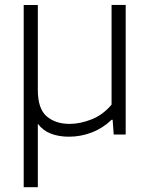

<svg xmlns="http://www.w3.org/2000/svg" viewBox="-20 -562 632 802"><path d="M79 220V-541H138V-187Q138 -107.5 175 -76Q212 -44.5 271 -44.5Q315 -44.5 362.8 -63.5Q410.5 -82.5 446 -125V-541.5H505V0H455L450.5 -61.5H446Q409.5 -26.5 363.5 -8.8Q317.5 9 268 9Q225.5 9 192.5 -3.8Q159.5 -16.5 138 -45V220Z"/></svg>

Font: Encode Sans Semi Expanded Light
Style: Regular
Weight: 300
Width: 6
Designer: Multiple Designers
Foundry: Impallari Type
Version: Version 3.000; ttfautohint (v1.8.3) -l 8 -r 50 -G 200 -x 14 